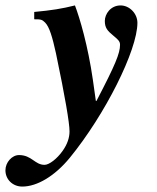

<svg xmlns="http://www.w3.org/2000/svg" viewBox="-114 -482 578 707"><path d="M239 -110 228 -188C210 -313 180 -415 162 -462C114 -450 77 -444 12 -438V-411C37 -411 41 -410 52 -399C68 -383 79 -345 92 -286C126 -124 142 -29 142 2C142 25 134 49 117 73C96 103 67 125 50 125C14 125 3 89 -44 89C-70 89 -94 116 -94 145C-94 179 -67 205 -32 205C23 205 88 166 143 99C273 -60 392 -297 392 -398C392 -432 363 -462 330 -462C293 -462 272 -430 272 -405C272 -380 281 -369 303 -351C321 -336 328 -330 328 -317C328 -286 311 -244 241 -110Z"/></svg>

Font: XITS
Style: Bold Italic
Weight: 700
Italic angle: -16.33°
Designer: MicroPress Inc., with final additions and corrections provided by Coen Hoffman, Elsevier (retired)
Version: Version 1.302